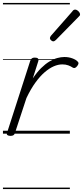

<svg xmlns="http://www.w3.org/2000/svg" viewBox="-20 -905 562 1300"><path d="M50 15Q38 15 30.5 10Q23 5 28 -7L185 -494Q190 -506 196.5 -510.5Q203 -515 216 -515Q232 -515 237.5 -508.5Q243 -502 239 -490L202 -374Q230 -416 258.5 -444Q287 -472 314.5 -488.5Q342 -505 367.5 -512Q393 -519 416 -519Q445 -519 469.5 -510Q494 -501 505 -489Q512 -483 511.5 -476Q511 -469 503 -458Q494 -447 487 -445Q480 -443 473 -447Q460 -456 442.5 -462.5Q425 -469 402 -469Q374 -469 344 -456Q314 -443 282.5 -416Q251 -389 219.5 -345.5Q188 -302 159 -241L81 -4Q78 6 71 10.5Q64 15 50 15ZM340 -625Q334 -625 326 -632Q318 -639 318 -646Q318 -650 319.5 -654Q321 -658 325 -663L469 -827Q474 -835 479 -837.5Q484 -840 489 -840Q496 -840 503.5 -835Q511 -830 516.5 -822.5Q522 -815 522 -808Q522 -803 520 -799.5Q518 -796 513 -792L358 -634Q349 -625 340 -625ZM0 365H453V375H0ZM0 -20H453V0H0ZM0 -505H453V-500H0ZM0 -885H453V-875H0Z"/></svg>

Font: Playwrite DK Uloopet Guides
Style: Regular
Weight: 400
Designer: Veronika Burian, José Scaglione
Foundry: TypeTogether
Version: Version 1.003